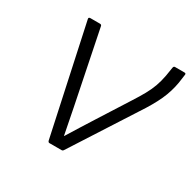

<svg xmlns="http://www.w3.org/2000/svg" viewBox="-115 -603 726 722"><g transform="rotate(30 248.0 -242.0)"><path d="M183 0Q178 0 176 -7L75 -476Q73 -484 82 -484H123Q130 -484 131 -478L195 -163Q200 -135 206 -107Q212 -79 217 -51H218Q236 -80 254 -109Q272 -138 290 -166L372 -295Q390 -323 402.5 -345.5Q415 -368 423 -390Q431 -412 436 -439L442 -476Q443 -484 449 -484H490Q498 -484 496 -476L491 -440Q484 -399 466.5 -360.5Q449 -322 415 -271L244 -5Q241 0 236 0Z"/></g></svg>

Font: Sofia Sans Light
Style: Italic
Weight: 300
Italic angle: -9°
Version: Version 4.100-B